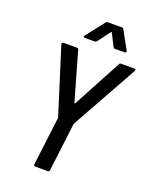

<svg xmlns="http://www.w3.org/2000/svg" viewBox="-162 -979 844 1065"><g transform="rotate(20 260.0 -446.0)"><path d="M195 -766H253C258 -766 262 -769 266 -773L320 -845C321 -847 325 -847 326 -845L362 -773C364 -769 368 -766 372 -766H430C437 -766 441 -772 438 -778L379 -885C377 -890 373 -891 368 -891H286C281 -891 277 -890 274 -885L190 -778C185 -772 187 -766 195 -766ZM181 -1H254C260 -1 264 -5 265 -11L300 -295C300 -296 301 -299 302 -300L518 -688C522 -695 519 -700 512 -700H433C428 -700 424 -698 422 -692L270 -408C269 -405 265 -405 264 -408L183 -692C182 -698 178 -700 173 -700H95C88 -700 83 -695 85 -688L207 -300C207 -299 207 -296 207 -295L172 -11C171 -5 175 -1 181 -1Z"/></g></svg>

Font: Barlow Semi Condensed Medium
Style: Italic
Weight: 500
Width: 4
Italic angle: -7°
Designer: Jeremy Tribby
Foundry: Tribby Type
Version: Version 1.422;hotconv 1.0.109;makeotfexe 2.5.65596